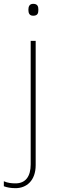

<svg xmlns="http://www.w3.org/2000/svg" viewBox="-70 -741 297 1001"><path d="M78 -690C78 -673 83 -659 103 -659C127 -659 130 -673 130 -690C130 -706 127 -721 103 -721C83 -721 78 -706 78 -690ZM11 240C68 240 116 201 116 120V-528H90V116C90 178 64 215 11 215C-9 215 -30 213 -50 204V230C-34 236 -14 240 11 240Z"/></svg>

Font: Noto Sans Malayalam Thin
Style: Regular
Weight: 100
Designer: Jelle Bosma - Monotype Design Team
Foundry: Monotype Imaging Inc.
Version: Version 2.104